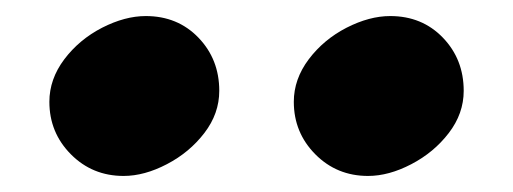

<svg xmlns="http://www.w3.org/2000/svg" viewBox="-20 -884 636 238"><path d="M251.8 -771.4Q251.8 -743.2 233.3 -719.1Q214.8 -695 186.9 -680.5Q159 -665.9 133.2 -665.9Q94.5 -665.9 67.9 -692.7Q41.2 -719.6 41.2 -757.8Q41.2 -785.9 59.7 -810.5Q78.2 -835 106.5 -849.6Q134.9 -864.1 160.7 -864.1Q200.2 -864.1 226 -837.3Q251.8 -810.5 251.8 -771.4ZM554.8 -771.4Q554.8 -743.2 536.3 -719.1Q517.8 -695 489.9 -680.5Q462 -665.9 436.2 -665.9Q397.5 -665.9 370.9 -692.7Q344.2 -719.6 344.2 -757.8Q344.2 -785.9 362.7 -810.5Q381.2 -835 409.5 -849.6Q437.9 -864.1 463.7 -864.1Q503.2 -864.1 529 -837.3Q554.8 -810.5 554.8 -771.4Z"/></svg>

Font: Inknut Antiqua ExtraBold
Style: Regular
Weight: 800
Designer: Claus Eggers Sørensen
Foundry: Claus Eggers Sørensen
Version: Version 1.003; ttfautohint (v1.8.2) -l 8 -r 50 -G 200 -x 14 